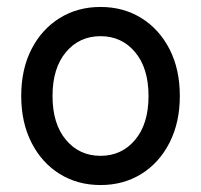

<svg xmlns="http://www.w3.org/2000/svg" viewBox="-20 -521 578 552"><path d="M269 11Q203 11 151.5 -21Q100 -53 70.5 -111Q41 -169 41 -245Q41 -322 70.5 -379.5Q100 -437 151.5 -469Q203 -501 269 -501Q335 -501 386.5 -469Q438 -437 467.5 -379.5Q497 -322 497 -245Q497 -169 467.5 -111Q438 -53 386.5 -21Q335 11 269 11ZM269 -73Q330 -73 368.5 -119Q407 -165 407 -245Q407 -325 368.5 -371Q330 -417 269 -417Q208 -417 169.5 -371Q131 -325 131 -245Q131 -165 169.5 -119Q208 -73 269 -73Z"/></svg>

Font: Zen Maru Gothic Medium
Style: Regular
Weight: 500
Designer: Yoshimichi Ohira
Foundry: Positype
Version: Version 1.001